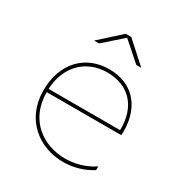

<svg xmlns="http://www.w3.org/2000/svg" viewBox="-168 -842 922 972"><g transform="rotate(30 292.5 -356.5)"><path d="M337 4C394 4 452 -12 503 -44V-66C454 -33 395 -16 337 -16C210 -16 89 -97 89 -261H525C534 -409 458 -520 306 -520C169 -520 70 -422 70 -261C70 -89 199 4 337 4ZM507 -280H89C95 -415 183 -501 306 -501C430 -501 510 -421 507 -280ZM166 -607H195L304 -703L413 -607H442L320 -717H288Z"/></g></svg>

Font: Chess Sans Thin
Style: Regular
Weight: 100
Designer: Wolf Bōese
Foundry: Wolf Bōese
Version: Version 7.223;Glyphs 3.3 (3306)